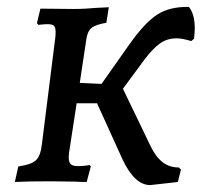

<svg xmlns="http://www.w3.org/2000/svg" viewBox="-20 -525 584 556"><path d="M544 -443Q544 -433 542 -413L534 -406Q508 -414 491 -414Q464 -414 443 -399Q422 -384 398 -352L336 -268L415 -104Q430 -72 450 -56Q470 -40 498 -40L504 -34L495 2L415 11Q370 11 335 -63L261 -226H202L182 -96Q179 -80 179 -70Q179 -55 185 -49.5Q191 -44 205 -44Q219 -44 229 -45.5Q239 -47 240 -47L243 -43L231 2Q214 2 199 1L127 0Q55 0 23 2L33 -43Q69 -48 83 -60Q97 -72 101 -105L140 -415Q141 -422 141 -433Q141 -446 136 -450.5Q131 -455 118 -455Q110 -455 101 -454Q92 -453 91 -453L87 -458L97 -500L193 -499Q212 -499 228 -500Q244 -501 255 -502L295 -504L288 -459Q257 -454 245 -444Q233 -434 230 -411L211 -285L274 -282L355 -397Q399 -459 435 -482.5Q471 -506 527 -505Q544 -484 544 -443Z"/></svg>

Font: Alegreya SC Medium
Style: Italic
Weight: 500
Italic angle: -7°
Designer: Juan Pablo del Peral
Foundry: Huerta Tipografica
Version: Version 2.007; ttfautohint (v1.6)